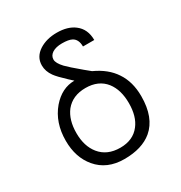

<svg xmlns="http://www.w3.org/2000/svg" viewBox="-169 -824 909 964"><g transform="rotate(-30 285.5 -342.0)"><path d="M442.4 -576.2Q442.4 -639.6 398.4 -672.9Q360.4 -702.1 296.9 -702.1Q238.3 -702.1 196.3 -675.8Q150.4 -646.5 150.4 -596.7Q150.4 -562.5 172.9 -531.2Q187.5 -510.7 230.5 -470.7L253.9 -449.2Q180.7 -449.2 125 -384.8Q65.4 -314.5 65.4 -209Q65.4 -112.3 118.2 -49.8Q174.8 17.6 275.4 17.6Q377.9 17.6 436.5 -31.2Q505.9 -89.8 505.9 -213.9Q505.9 -297.9 466.8 -355.5Q429.7 -412.1 354.5 -446.3L322.3 -472.7Q262.7 -522.5 244.1 -542Q215.8 -572.3 215.8 -592.8Q215.8 -615.2 236.3 -628.9Q257.8 -642.6 293 -642.6Q331.1 -642.6 349.6 -632.8Q377 -618.2 377 -576.2ZM283.2 -389.6Q358.4 -389.6 398.4 -338.9Q434.6 -292 434.6 -214.8Q434.6 -137.7 399.4 -92.8Q360.4 -42 286.1 -42Q210 -42 168.9 -92.8Q130.9 -139.6 130.9 -215.8Q130.9 -292 167 -338.9Q208 -389.6 283.2 -389.6Z"/></g></svg>

Font: Dotum
Style: Regular
Weight: 400
Version: Version 2.21